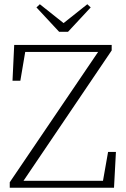

<svg xmlns="http://www.w3.org/2000/svg" viewBox="-20 -886 593 906"><path d="M26 0V-26L443 -641H99L76 -505H39L47 -674H507V-648L91 -33H466L490 -169H527L518 0ZM168 -866 280 -777 392 -866 408 -851 301 -736H259L152 -851Z"/></svg>

Font: Source Serif Pro Light
Style: Regular
Weight: 300
Designer: Frank Grießhammer
Foundry: Adobe Systems Incorporated
Version: Version 3.001;hotconv 1.0.111;makeotfexe 2.5.65597